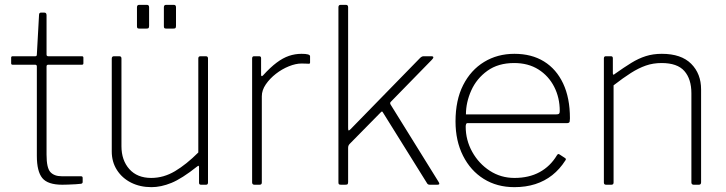

<svg xmlns="http://www.w3.org/2000/svg" viewBox="-20 -762 2996 792"><path d="M179 -495Q172 -495 172 -488V-124Q172 -69 188 -52Q204 -35 234 -35H313Q317 -35 319 -33.5Q321 -32 321 -28V-11Q321 -6 315 -4Q309 -3 292.5 -2Q276 -1 260 -0.5Q244 0 237 0Q177 0 154.5 -27.5Q132 -55 132 -119V-488Q132 -495 125 -495H32Q26 -495 26 -501V-524Q26 -530 32 -530H126Q132 -530 132 -537L141 -700Q141 -710 149 -710H163Q172 -710 172 -699V-537Q172 -530 179 -530H318Q324 -530 324 -524V-501Q324 -495 318 -495Z M604 -28Q655 -28 702 -56Q749 -84 798 -133V-521Q798 -530 807 -530H829Q838 -530 838 -521V-9Q838 0 830 0H809Q801 0 801 -8V-72Q801 -77 799.5 -78Q798 -79 793 -75Q730 -25 687 -7.5Q644 10 605 10Q558 10 521 -8.5Q484 -27 462.5 -60.5Q441 -94 441 -137V-520Q441 -530 450 -530H472Q481 -530 481 -521V-159Q481 -101 513.5 -64.5Q546 -28 604 -28ZM595 -732V-656Q595 -649 593 -646.5Q591 -644 583 -644H556Q549 -644 547 -646Q545 -648 545 -654V-732Q545 -742 554 -742H586Q595 -742 595 -732ZM706 -732V-656Q706 -649 704 -646.5Q702 -644 694 -644H667Q660 -644 658 -646Q656 -648 656 -654V-732Q656 -742 665 -742H697Q706 -742 706 -732Z M1029 0Q1025 0 1022.5 -2.5Q1020 -5 1020 -9V-521Q1020 -530 1028 -530H1049Q1057 -530 1057 -522V-454Q1057 -449 1059 -448Q1061 -447 1065 -451Q1095 -484 1121 -503.5Q1147 -523 1172 -531.5Q1197 -540 1224 -540Q1259 -540 1259 -530V-504Q1259 -499 1254 -499Q1250 -499 1243.5 -499.5Q1237 -500 1224 -500Q1200 -500 1171.5 -488.5Q1143 -477 1118 -457.5Q1093 -438 1076.5 -414Q1060 -390 1060 -365V-9Q1060 0 1051 0H1029Z M1789 -12Q1793 -6 1792 -3Q1791 0 1784 0H1753Q1749 0 1746 -1.5Q1743 -3 1741 -7L1559 -299Q1558 -301 1556.5 -302Q1555 -303 1551 -299L1423 -169Q1419 -165 1417.5 -161Q1416 -157 1416 -152V-12Q1416 -5 1414 -2.5Q1412 0 1404 0H1387Q1380 0 1378 -2Q1376 -4 1376 -10V-732Q1376 -742 1385 -742H1407Q1416 -742 1416 -732V-234Q1416 -225 1418 -224Q1420 -223 1426 -229L1710 -520Q1719 -530 1727 -530H1759Q1767 -530 1767.5 -526Q1768 -522 1761 -515L1592 -342Q1590 -340 1589.5 -337.5Q1589 -335 1591 -331L1789 -12Z M1901 -240Q1901 -184 1928 -135.5Q1955 -87 2000.5 -57.5Q2046 -28 2102 -28Q2162 -28 2206 -52Q2250 -76 2277 -121Q2280 -126 2282.5 -126.5Q2285 -127 2288 -125L2311 -110Q2317 -106 2312 -100Q2289 -64 2258 -39.5Q2227 -15 2188 -2.5Q2149 10 2102 10Q2030 10 1975.5 -24Q1921 -58 1890 -119.5Q1859 -181 1859 -261Q1859 -349 1890.5 -411Q1922 -473 1977 -506.5Q2032 -540 2102 -540Q2173 -540 2224 -508.5Q2275 -477 2303 -417.5Q2331 -358 2331 -274Q2331 -268 2330 -261Q2329 -254 2318 -254H1907Q1904 -254 1902.5 -249.5Q1901 -245 1901 -240ZM2272 -290Q2283 -290 2286 -293Q2289 -296 2289 -304Q2289 -359 2266 -404Q2243 -449 2201 -475.5Q2159 -502 2101 -502Q2035 -502 1990.5 -470Q1946 -438 1924 -389Q1902 -340 1902 -290Z M2480 0Q2471 0 2471 -9V-521Q2471 -530 2479 -530H2500Q2508 -530 2508 -522V-460Q2508 -455 2510 -454Q2512 -453 2516 -457Q2554 -484 2584 -502.5Q2614 -521 2644 -530.5Q2674 -540 2710 -540Q2790 -540 2831 -499Q2872 -458 2872 -393V-10Q2872 0 2863 0H2841Q2837 0 2834.5 -2.5Q2832 -5 2832 -9V-377Q2832 -436 2803 -469Q2774 -502 2709 -502Q2674 -502 2644 -491.5Q2614 -481 2582.5 -461Q2551 -441 2511 -410V-9Q2511 0 2502 0H2480Z"/></svg>

Font: Libre Franklin Thin
Style: Regular
Weight: 100
Designer: Pablo Impallari, Rodrigo Fuenzalida, Nhung Nguyen
Foundry: Impallari Type
Version: Version 3.000